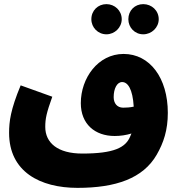

<svg xmlns="http://www.w3.org/2000/svg" viewBox="-20 -721 880 929"><path d="M673 -555C714 -555 748 -588 748 -628C748 -670 714 -701 673 -701C632 -701 601 -670 601 -628C601 -588 632 -555 673 -555ZM495 -555C535 -555 569 -588 569 -628C569 -670 535 -701 495 -701C454 -701 422 -670 422 -628C422 -588 454 -555 495 -555ZM355 188C541 188 672 142 738 28C772 -31 792 -92 792 -175C792 -344 705 -460 578 -460C454 -460 371 -343 371 -222C371 -121 439 -63 535 -63C562 -63 590 -67 616 -75C614 -70 612 -65 610 -61C588 -7 532 22 378 22C259 22 199 -30 199 -107C199 -147 205 -175 233 -253L80 -308C31 -190 24 -133 24 -78C24 110 174 188 355 188ZM530 -251C530 -292 546 -324 571 -324C598 -324 622 -291 627 -205C609 -201 591 -200 576 -200C546 -200 530 -222 530 -251Z"/></svg>

Font: Noto Sans Arabic UI SmCn Bk
Style: Regular
Weight: 900
Width: 4
Designer: Monotype Design Team, Nadine Chahine and Nizar Qandah
Foundry: Monotype Imaging Inc.
Version: Version 2.010